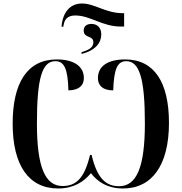

<svg xmlns="http://www.w3.org/2000/svg" viewBox="-20 -1062 1033 1092"><path d="M330 -910H340L342 -921C347 -950 363 -974 408 -974C494 -974 561 -911 667 -911H686V-987H679C580 -987 520 -1042 446 -1042C377 -1042 336 -990 330 -910ZM444 -765V-755C525 -776 556 -820 556 -866C556 -906 532 -926 500 -926C475 -926 456 -914 456 -888C456 -843 511 -862 511 -822C511 -789 481 -777 444 -765ZM311 10C398 10 457 -28 497 -77C537 -26 593 10 680 10C844 10 941 -122 941 -363C941 -593 858 -724 692 -724C595 -724 537 -687 537 -618C537 -575 565 -548 624 -548C628 -671 648 -714 698 -714C772 -714 804 -619 804 -361C804 -108 756 -3 657 -3C583 -3 532 -47 501 -181H492C461 -49 413 -4 336 -4C237 -4 190 -111 190 -359C190 -617 219 -714 295 -714C345 -714 366 -671 369 -548C428 -549 457 -575 457 -618C457 -687 397 -724 303 -724C134 -724 52 -589 52 -359C52 -122 143 10 311 10Z"/></svg>

Font: Noto Serif Display SemiCondensed SemiBold
Style: Regular
Weight: 600
Width: 4
Designer: Monotype Design Team
Foundry: Monotype Imaging Inc.
Version: Version 2.009